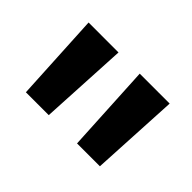

<svg xmlns="http://www.w3.org/2000/svg" viewBox="-61 -908 576 576"><g transform="rotate(45 227.0 -619.5)"><path d="M70 -479 55 -760H182L167 -479ZM287 -479 272 -760H399L384 -479Z"/></g></svg>

Font: Murecho Thin Medium
Style: Regular
Weight: 500
Version: Version 1.010